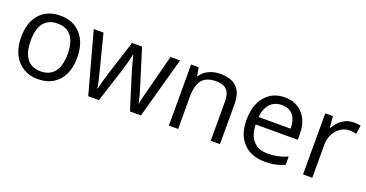

<svg xmlns="http://www.w3.org/2000/svg" viewBox="-32 -1058 3008 1580"><g transform="rotate(20 1472.5 -267.5)"><path d="M547.9 -268.1Q547.9 -137.2 481.9 -63.7Q416 9.8 299.8 9.8Q228 9.8 172.4 -23.9Q116.7 -57.6 86.4 -120.6Q56.2 -183.6 56.2 -268.1Q56.2 -398.9 121.6 -471.9Q187 -544.9 303.2 -544.9Q415.5 -544.9 481.7 -470.2Q547.9 -395.5 547.9 -268.1ZM140.1 -268.1Q140.1 -165.5 181.2 -111.8Q222.2 -58.1 301.8 -58.1Q381.3 -58.1 422.6 -111.6Q463.9 -165 463.9 -268.1Q463.9 -370.1 422.6 -423.1Q381.3 -476.1 300.8 -476.1Q221.2 -476.1 180.7 -423.8Q140.1 -371.6 140.1 -268.1Z M1106.9 0 1008.8 -314Q999.5 -342.8 974.1 -444.8H970.2Q950.7 -359.4 936 -313L835 0H741.2L595.2 -535.2H680.2Q731.9 -333.5 759 -228Q786.1 -122.6 790 -85.9H793.9Q799.3 -113.8 811.3 -158Q823.2 -202.1 832 -228L930.2 -535.2H1018.1L1113.8 -228Q1141.1 -144 1150.9 -86.9H1154.8Q1156.7 -104.5 1165.3 -141.1Q1173.8 -177.7 1267.1 -535.2H1351.1L1203.1 0Z M1814 0V-346.2Q1814 -411.6 1784.2 -443.8Q1754.4 -476.1 1690.9 -476.1Q1606.9 -476.1 1567.9 -430.7Q1528.8 -385.3 1528.8 -280.8V0H1447.8V-535.2H1513.7L1526.9 -461.9H1530.8Q1555.7 -501.5 1600.6 -523.2Q1645.5 -544.9 1700.7 -544.9Q1797.4 -544.9 1846.2 -498.3Q1895 -451.7 1895 -349.1V0Z M2287.6 9.8Q2168.9 9.8 2100.3 -62.5Q2031.7 -134.8 2031.7 -263.2Q2031.7 -392.6 2095.5 -468.8Q2159.2 -544.9 2266.6 -544.9Q2367.2 -544.9 2425.8 -478.8Q2484.4 -412.6 2484.4 -304.2V-252.9H2115.7Q2118.2 -158.7 2163.3 -109.9Q2208.5 -61 2290.5 -61Q2377 -61 2461.4 -97.2V-24.9Q2418.5 -6.3 2380.1 1.7Q2341.8 9.8 2287.6 9.8ZM2265.6 -477.1Q2201.2 -477.1 2162.8 -435.1Q2124.5 -393.1 2117.7 -318.8H2397.5Q2397.5 -395.5 2363.3 -436.3Q2329.1 -477.1 2265.6 -477.1Z M2866.7 -544.9Q2902.3 -544.9 2930.7 -539.1L2919.4 -463.9Q2886.2 -471.2 2860.8 -471.2Q2795.9 -471.2 2749.8 -418.5Q2703.6 -365.7 2703.6 -287.1V0H2622.6V-535.2H2689.5L2698.7 -436H2702.6Q2732.4 -488.3 2774.4 -516.6Q2816.4 -544.9 2866.7 -544.9Z"/></g></svg>

Font: QFn1     
Style: Regular
Weight: 400
Foundry: Ascender Corporation
Version: Version 1.10